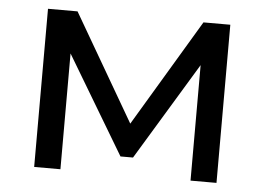

<svg xmlns="http://www.w3.org/2000/svg" viewBox="-43 -585 884 641"><g transform="rotate(5 399.0 -265.0)"><path d="M93 0H181V-388L377 -60H419L617 -387V0H704V-530H614L400 -172L192 -530H93Z"/></g></svg>

Font: Malon Grotesk Med
Style: Regular
Weight: 500
Designer: Julieta Ulanovsky
Foundry: Julieta Ulanovsky
Version: Version 7.200